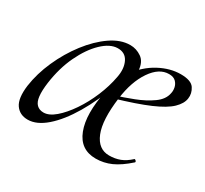

<svg xmlns="http://www.w3.org/2000/svg" viewBox="-94 -534 729 682"><g transform="rotate(30 270.5 -193.0)"><path d="M81.6 13Q48.6 13 31.4 -11.7Q14.2 -36.4 21.2 -91Q28.8 -144.6 53 -198.9Q77.2 -253.2 112.1 -298.6Q147 -344 186.9 -371.5Q226.8 -399 265.8 -399Q290.8 -399 312.1 -384.3Q333.4 -369.6 335.8 -335.6Q324.8 -312.8 312.7 -291.2Q300.6 -269.6 291.2 -246Q264.8 -172 229.8 -113Q194.8 -54 156.4 -20.5Q118 13 81.6 13ZM117.6 -37Q140 -37 165.2 -58.6Q190.4 -80.2 214.5 -115.6Q238.6 -151 256.4 -193.5Q274.2 -236 281.8 -277.2Q289.4 -314.6 276.5 -341.2Q263.6 -367.8 231.8 -367Q201.2 -366.2 169.1 -335.4Q137 -304.6 112.4 -253Q87.8 -201.4 78.6 -135.8Q74 -102 76.5 -79.9Q79 -57.8 89.7 -47.4Q100.4 -37 117.6 -37ZM360 12Q296.4 12 273.1 -48.3Q249.8 -108.6 271.2 -211L307 -305Q341.6 -352 385.7 -375.5Q429.8 -399 472.8 -399Q515.6 -399 528.6 -379.1Q541.6 -359.2 538.2 -337.2Q535.2 -315.2 513 -293.7Q490.8 -272.2 440.9 -250.6Q391 -229 303.4 -203.4L304.4 -215.2Q337.8 -225.8 375.8 -240.4Q413.8 -255 442.5 -275.4Q471.2 -295.8 476.2 -323Q479 -334 476.5 -346.7Q474 -359.4 464.6 -369Q455.2 -378.6 436.4 -378.6Q396.2 -378.6 365 -333Q333.8 -287.4 324.2 -215Q311.4 -118.8 331.2 -70.1Q351 -21.4 395.6 -21.4Q420 -21.4 440.2 -29.2Q460.4 -37 480 -55.2Q482.2 -57.4 486.2 -53.4Q490.2 -49.4 488 -46.4Q453 -15 422.8 -1.5Q392.6 12 360 12Z"/></g></svg>

Font: Cormorant Light
Style: Italic
Weight: 300
Italic angle: -10°
Designer: Christian Thalmann (Catharsis Fonts)
Foundry: Catharsis Fonts
Version: Version 4.000